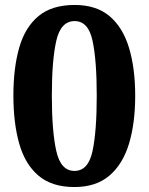

<svg xmlns="http://www.w3.org/2000/svg" viewBox="-20 -744 599 774"><path d="M280 10Q189 10 135 -36Q81 -82 57.5 -165Q34 -248 34 -359Q34 -470 57.5 -552Q81 -634 135 -679Q189 -724 281 -724Q368 -724 421.5 -679Q475 -634 500 -551.5Q525 -469 525 -358Q525 -247 500 -164.5Q475 -82 421 -36Q367 10 280 10ZM280 -55Q336 -55 353 -135Q370 -215 370 -358Q370 -501 353 -580Q336 -659 281 -659Q225 -659 207 -580Q189 -501 189 -358Q189 -215 207 -135Q225 -55 280 -55Z"/></svg>

Font: Noto Serif Bengali Black
Style: Regular
Weight: 900
Version: Version 2.003